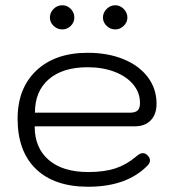

<svg xmlns="http://www.w3.org/2000/svg" viewBox="-20 -701 670 731"><path d="M47 -249Q47 -365 118.5 -432.5Q190 -500 314 -500Q391 -500 450.5 -475.5Q510 -451 543 -407Q576 -363 576 -306Q576 -266 554 -243Q532 -220 493 -220H112Q112 -138 165.5 -92Q219 -46 316 -46Q376 -46 418 -59.5Q460 -73 497 -104Q512 -118 524 -118Q532 -118 539 -112Q551 -102 551 -90Q551 -80 542 -71Q463 10 316 10Q187 10 117 -57.5Q47 -125 47 -249ZM475 -272Q495 -272 504 -280.5Q513 -289 513 -309Q513 -348 487.5 -379Q462 -410 416.5 -427.5Q371 -445 314 -445Q219 -445 166 -399.5Q113 -354 113 -272ZM170 -634Q170 -653 184 -667Q198 -681 217 -681Q236 -681 249.5 -667Q263 -653 263 -634Q263 -616 249.5 -602.5Q236 -589 217 -589Q198 -589 184 -602.5Q170 -616 170 -634ZM372 -634Q372 -653 386 -667Q400 -681 419 -681Q437 -681 451 -667Q465 -653 465 -634Q465 -616 451 -602.5Q437 -589 419 -589Q400 -589 386 -602.5Q372 -616 372 -634Z"/></svg>

Font: Kodchasan Light
Style: Regular
Weight: 300
Version: Version 1.000; ttfautohint (v1.6)